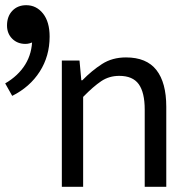

<svg xmlns="http://www.w3.org/2000/svg" viewBox="-42 -719 662 739"><path d="M196 0V-486H264L271 -410H275Q311 -447 350.5 -472.5Q390 -498 443 -498Q522 -498 560 -449.5Q598 -401 598 -308V0H515V-297Q515 -363 492 -395Q469 -427 417 -427Q378 -427 347.5 -406.5Q317 -386 278 -346V0ZM5 -350 -22 -398Q28 -427 55 -470.5Q82 -514 82 -571L63 -649L118 -582Q105 -568 88.5 -559Q72 -550 56 -550Q25 -550 5 -570Q-15 -590 -15 -621Q-15 -656 5.5 -677.5Q26 -699 59 -699Q98 -699 123.5 -667Q149 -635 149 -578Q149 -503 111 -443.5Q73 -384 5 -350Z"/></svg>

Font: Source Code Pro
Style: Regular
Weight: 400
Monospace: yes
Designer: Paul D. Hunt, Teo Tuominen
Foundry: Adobe Systems Incorporated
Version: Version 1.018;hotconv 1.0.116;makeotfexe 2.5.65601